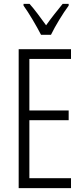

<svg xmlns="http://www.w3.org/2000/svg" viewBox="-20 -1033 432 987"><path d="M345 -66H76V-780H345V-730H131V-465H333V-415H131V-117H345ZM191 -854Q173 -889 147.5 -932Q122 -975 101 -1004V-1013H132Q151 -992 173.5 -962Q196 -932 217 -903Q239 -934 258 -958Q277 -982 302 -1013H333V-1004Q310 -973 284.5 -931Q259 -889 242 -854Z"/></svg>

Font: Noto Sans Malayalam UI ExtraCondensed Light
Style: Regular
Weight: 300
Width: 2
Designer: Jelle Bosma - Monotype Design Team
Foundry: Monotype Imaging Inc.
Version: Version 2.104; ttfautohint (v1.8.4.7-5d5b)